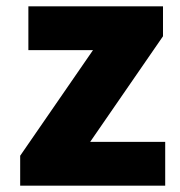

<svg xmlns="http://www.w3.org/2000/svg" viewBox="-20 -589 572 609"><path d="M44 -95 275 -430H70V-569H497V-474L266 -139H504V0H44Z"/></svg>

Font: Source Han Sans CN Heavy
Style: Bold
Weight: 900
Designer: Ryoko NISHIZUKA (kana & ideographs); Paul D. Hunt (Latin, Greek & Cyrillic); Wenlong ZHANG (bopomofo); Sandoll Communica
Foundry: Adobe Systems Incorporated
Version: Version 1.000;PS 1;hotconv 1.0.78;makeotf.lib2.5.61930